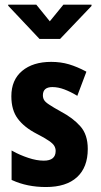

<svg xmlns="http://www.w3.org/2000/svg" viewBox="-20 -770 420 800"><path d="M314.5 -244.1Q345.7 -209.5 345.7 -149.4Q345.7 -72.8 300.8 -31.7Q278.3 -11.2 246.1 -1Q213.9 9.3 171.4 9.3Q92.8 9.3 30.3 -19.5L28.3 -20.5V-22.9V-136.7V-143.1L33.7 -140.1Q62.5 -124 97.7 -112.3Q132.3 -100.6 162.6 -100.6Q211.9 -100.6 211.9 -141.1Q211.9 -151.9 206.5 -161.6Q201.2 -171.4 184.1 -183.1Q167 -195.3 132.3 -212.9Q80.6 -239.7 54.2 -275.4Q27.3 -311 27.3 -369.1Q27.3 -437 72.3 -474.6Q117.2 -512.2 193.4 -512.2Q232.9 -512.2 267.6 -502Q301.8 -491.7 337.4 -472.7L339.8 -471.2L338.9 -468.3L303.7 -375L302.2 -370.6L298.3 -373Q273.9 -387.7 248 -397.5Q222.2 -407.2 198.2 -407.2Q159.2 -407.2 158.7 -373.5Q158.7 -361.8 163.6 -353.5Q168.5 -344.7 185.1 -334Q201.7 -322.8 234.4 -304.7Q284.2 -278.3 314.5 -244.1ZM187.5 -681.2 244.1 -750.5H361.3V-745.1L230.5 -607.9H144.5L14.2 -746.1V-750.5H131.3Z"/></svg>

Font: MAUL Condensed Bold
Style: Condensed Bold
Weight: 700
Designer: MAUL
Version: Version 1.0; 2020; ttfautohint (v1.8.3)